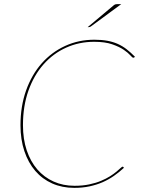

<svg xmlns="http://www.w3.org/2000/svg" viewBox="-20 -900 701 928"><path d="M340 -2Q379.5 -2 411.5 -8.8Q443.5 -15.5 468.5 -26Q493.5 -36.5 512 -48.2Q530.5 -60 543 -70.5Q555.5 -81 562.8 -87.8Q570 -94.5 572.5 -94.5Q574.5 -94.5 575.8 -93Q577 -91.5 577.5 -91L579 -89Q556 -67.5 530.5 -49.8Q505 -32 475.8 -19.2Q446.5 -6.5 412.5 0.8Q378.5 8 339 8Q280.5 8 232.5 -13.2Q184.5 -34.5 150.5 -74Q116.5 -113.5 97.8 -169.5Q79 -225.5 79 -295Q79 -387 106.2 -463.2Q133.5 -539.5 181.5 -593.8Q229.5 -648 294.8 -678Q360 -708 436 -708Q471 -708 498.5 -703Q526 -698 549 -687.8Q572 -677.5 592 -662Q612 -646.5 632 -626L631 -624.5Q629 -621 624 -621Q620 -621 609.5 -633Q599 -645 577.8 -659.5Q556.5 -674 522 -686Q487.5 -698 435 -698Q362.5 -698 299.8 -669.8Q237 -641.5 190.5 -589Q144 -536.5 117.5 -462Q91 -387.5 91 -295Q91 -227.5 109.2 -173.2Q127.5 -119 160.5 -81Q193.5 -43 239.2 -22.5Q285 -2 340 -2ZM566 -880 419 -772Q414.5 -769 410 -769H404L528 -873Q532.5 -877 536.5 -878.5Q540.5 -880 548 -880Z"/></svg>

Font: Lato Hairline
Style: Italic
Weight: 250
Italic angle: -7°
Designer: Lukasz Dziedzic
Foundry: Lukasz Dziedzic
Version: Version 1.104; Western+Polish opensource